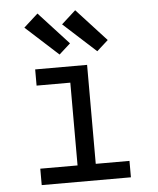

<svg xmlns="http://www.w3.org/2000/svg" viewBox="-54 -815 708 862"><g transform="rotate(-5 300.0 -384.5)"><path d="M99 0V-74H267V-447H115V-520H349V-74H501V0ZM400 -577 253 -711 317 -769 451 -623ZM230 -577 83 -711 147 -769 281 -623Z"/></g></svg>

Font: Bmono
Style: Regular
Weight: 400
Monospace: yes
Designer: Belleve Invis
Foundry: Belleve Invis
Version: Version 11.2.2; ttfautohint (v1.8.2)